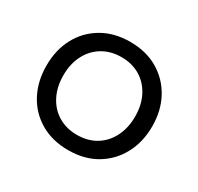

<svg xmlns="http://www.w3.org/2000/svg" viewBox="-119 -656 833 807"><g transform="rotate(30 298.0 -252.5)"><path d="M298 10Q221 10 163 -24Q105 -58 73.5 -117.5Q42 -177 42 -253Q42 -329 73.5 -388Q105 -447 163 -481Q221 -515 298 -515Q376 -515 433.5 -481Q491 -447 523 -388Q555 -329 555 -253Q555 -177 523 -117.5Q491 -58 433.5 -24Q376 10 298 10ZM298 -64Q350 -64 389 -87.5Q428 -111 450 -154Q472 -197 472 -253Q472 -309 450 -351.5Q428 -394 389 -417.5Q350 -441 298 -441Q247 -441 207.5 -417.5Q168 -394 146 -351.5Q124 -309 124 -253Q124 -197 146 -154Q168 -111 207.5 -87.5Q247 -64 298 -64Z"/></g></svg>

Font: LINE Seed Sans
Style: Regular
Weight: 400
Designer: LINE VX Design & Dalton Maag Ltd & Sandoll Inc
Foundry: Dalton Maag Ltd
Version: Version 1.003